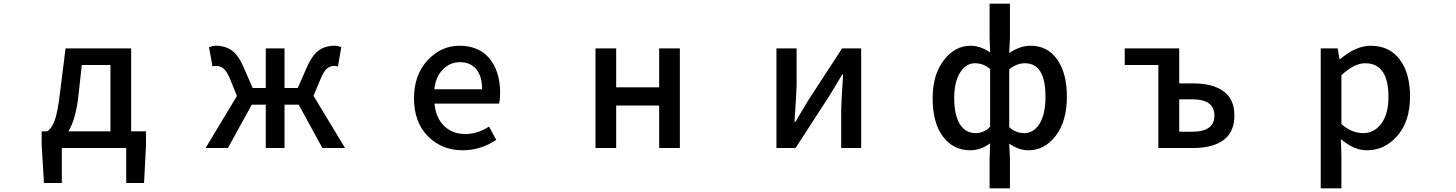

<svg xmlns="http://www.w3.org/2000/svg" viewBox="-20 -817 8040 1060"><path d="M431.6 -458 413.1 -290Q398.4 -157.2 357.4 -91.8H589.8V-458ZM704.1 -91.8H786.1V-17.6L775.4 193.4H676.8V0H321.3V193.4H222.7L210 -17.6V-91.8H239.3Q264.6 -105.5 281.7 -150.9Q298.8 -196.3 312.5 -314.5L341.8 -549.8H704.1Z M1710.9 -288.1 1884.8 0H1759.8L1628.9 -239.3H1550.8V0H1447.3V-239.3H1370.1L1238.3 0H1115.2L1288.1 -287.1L1249 -383.8Q1231.4 -423.8 1213.9 -438.5Q1196.3 -453.1 1172.9 -453.1Q1163.1 -453.1 1153.3 -450.2L1133.8 -556.6Q1155.3 -564.5 1170.9 -564.5Q1222.7 -564.5 1259.3 -538.6Q1295.9 -512.7 1324.2 -447.3L1375 -331.1H1447.3V-549.8H1550.8V-331.1H1624L1674.8 -447.3Q1704.1 -512.7 1739.7 -538.6Q1775.4 -564.5 1828.1 -564.5Q1844.7 -564.5 1864.3 -556.6L1845.7 -450.2Q1835 -453.1 1826.2 -453.1Q1802.7 -453.1 1785.2 -438.5Q1767.6 -423.8 1751 -383.8Z M2534.2 12.7Q2418.9 12.7 2342.3 -64.9Q2265.6 -142.6 2265.6 -274.4Q2265.6 -403.3 2340.3 -483.9Q2415 -564.5 2516.6 -564.5Q2624 -564.5 2682.6 -493.7Q2741.2 -422.9 2741.2 -302.7Q2741.2 -270.5 2735.4 -245.1H2378.9Q2385.7 -167 2431.6 -122.1Q2477.5 -77.1 2548.8 -77.1Q2617.2 -77.1 2679.7 -118.2L2719.7 -44.9Q2633.8 12.7 2534.2 12.7ZM2377.9 -324.2H2641.6Q2641.6 -395.5 2609.9 -434.6Q2578.1 -473.6 2518.6 -473.6Q2464.8 -473.6 2425.3 -434.1Q2385.7 -394.5 2377.9 -324.2Z M3267.6 0V-549.8H3381.8V-335H3619.1V-549.8H3733.4V0H3619.1V-234.4H3381.8V0Z M4266.6 0V-549.8H4377.9V-344.7Q4377.9 -313.5 4366.2 -144.5H4372.1Q4380.9 -161.1 4406.2 -203.1Q4431.6 -245.1 4441.4 -261.7L4628.9 -549.8H4734.4V0H4624V-205.1Q4624 -249 4634.8 -406.2H4629.9Q4618.2 -385.7 4559.6 -289.1L4372.1 0Z M5443.4 222.7V56.6L5446.3 -25.4Q5392.6 12.7 5337.9 12.7Q5242.2 12.7 5185.5 -63.5Q5128.9 -139.6 5128.9 -274.4Q5128.9 -404.3 5190.4 -484.4Q5252 -564.5 5337.9 -564.5Q5392.6 -564.5 5446.3 -527.3L5443.4 -608.4V-796.9H5555.7V-608.4L5551.8 -524.4Q5612.3 -564.5 5668.9 -564.5Q5763.7 -564.5 5816.9 -488.3Q5870.1 -412.1 5870.1 -284.2Q5870.1 -147.5 5808.6 -67.4Q5747.1 12.7 5658.2 12.7Q5603.5 12.7 5551.8 -24.4L5555.7 56.6V222.7ZM5366.2 -82Q5411.1 -82 5446.3 -117.2V-435.5Q5410.2 -467.8 5362.3 -467.8Q5312.5 -467.8 5280.3 -416Q5248 -364.3 5248 -276.4Q5248 -182.6 5278.8 -132.3Q5309.6 -82 5366.2 -82ZM5634.8 -82Q5687.5 -82 5719.7 -134.8Q5752 -187.5 5752 -282.2Q5752 -467.8 5638.7 -467.8Q5592.8 -467.8 5551.8 -434.6V-114.3Q5588.9 -82 5634.8 -82Z M6375 0V-458H6189.5V-549.8H6490.2V-356.4H6571.3Q6674.8 -356.4 6734.9 -313Q6794.9 -269.5 6794.9 -179.7Q6794.9 -87.9 6734.9 -43.9Q6674.8 0 6571.3 0ZM6490.2 -89.8H6562.5Q6684.6 -89.8 6684.6 -179.7Q6684.6 -268.6 6562.5 -268.6H6490.2Z M7271.5 222.7V-549.8H7365.2L7375 -490.2H7377.9Q7466.8 -564.5 7546.9 -564.5Q7650.4 -564.5 7707.5 -488.8Q7764.6 -413.1 7764.6 -284.2Q7764.6 -147.5 7694.8 -67.4Q7625 12.7 7527.3 12.7Q7455.1 12.7 7382.8 -48.8L7385.7 44.9V222.7ZM7505.9 -82Q7567.4 -82 7606.4 -135.3Q7645.5 -188.5 7645.5 -282.2Q7645.5 -467.8 7516.6 -467.8Q7455.1 -467.8 7385.7 -401.4V-131.8Q7443.4 -82 7505.9 -82Z"/></svg>

Font: Gen Shin Gothic Monospace Medium
Style: Regular
Weight: 500
Designer: [Source Han Sans]
Ryoko NISHIZUKA  (kana & ideographs); Paul D. Hunt (Latin, Greek & Cyrillic); Wenlong ZHANG  (bopomofo
Version: Version 1.002.20150607